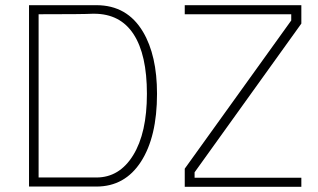

<svg xmlns="http://www.w3.org/2000/svg" viewBox="-20 -720 1227 741"><path d="M352 0H92V-700H352Q471 -700 532 -597Q586 -506 586 -358Q586 -192 524 -96Q462 0 352 0ZM352 -35Q441 -35 494 -121Q547 -207 547 -358Q547 -509 495.5 -588Q444 -667 343 -667H338Q304 -665 129 -665V-35ZM1143 1H693V-69L1104 -641V-665H693V-700H1143V-629L731 -55V-34H1143Z"/></svg>

Font: Storia Sans Thin
Style: Regular
Weight: 100
Designer: Accademia di Belle Arti di Urbino and others
Foundry: Accademia di Belle Arti di Urbino and others.
Version: Version 60.001;May 25, 2020;FontCreator 12.0.0.2522 64-bit